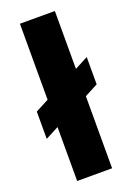

<svg xmlns="http://www.w3.org/2000/svg" viewBox="-140 -773 568 826"><g transform="rotate(-20 144.0 -360.0)"><path d="M3 -340 64 -372V-720H224V-455L285 -487V-362L224 -330V0H64V-247L3 -215Z"/></g></svg>

Font: Oak Sans ExtraBold
Style: Regular
Weight: 800
Designer: Erik Kennedy, Walven
Foundry: Erik Kennedy, Walven
Version: Version 1.000